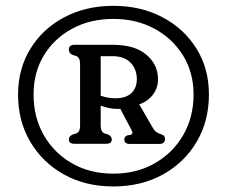

<svg xmlns="http://www.w3.org/2000/svg" viewBox="-20 -782 798 675"><path d="M378.5 -126.5Q280.5 -126.5 205 -168.5Q129.5 -210.5 86.5 -283.5Q43.5 -356.5 43.5 -449Q43.5 -540 86.8 -610.5Q130 -681 205.8 -721.2Q281.5 -761.5 378.5 -761.5Q475.5 -761.5 551.5 -721.2Q627.5 -681 671 -610.8Q714.5 -540.5 714.5 -449.5Q714.5 -356.5 671.5 -283.5Q628.5 -210.5 552.5 -168.5Q476.5 -126.5 378.5 -126.5ZM378.5 -171.5Q460.5 -171.5 524.2 -208Q588 -244.5 624.2 -307.2Q660.5 -370 660.5 -449.5Q660.5 -526.5 623.8 -586.5Q587 -646.5 523.2 -681Q459.5 -715.5 378.5 -715.5Q297 -715.5 233.8 -681.2Q170.5 -647 134.2 -587.2Q98 -527.5 98 -449.5Q98 -370 133.8 -307.2Q169.5 -244.5 232.8 -208Q296 -171.5 378.5 -171.5ZM535.5 -503.5Q535.5 -472.5 517.5 -449Q499.5 -425.5 469.5 -415L517.5 -332Q522.5 -323 529.2 -318.2Q536 -313.5 542.5 -311.5Q553 -308 556.5 -304.2Q560 -300.5 560 -294Q560 -276 540 -276H435.5Q417 -276 417 -292.5Q417 -301 427 -306L438.5 -308Q450.5 -310.5 442 -325.5L403 -399.5Q399 -399 394.5 -399Q379 -399 363.5 -402.2Q348 -405.5 334 -410.5V-340Q334 -317.5 349 -312.5L360 -309Q373 -302.5 373 -292Q373 -276.5 353.5 -276.5H242Q222 -276.5 222 -292Q222 -303 236.5 -309.5L248 -313Q261.5 -318 261.5 -340V-558Q261.5 -580 248 -585L236.5 -588.5Q222 -594 222 -607.5Q222 -624.5 242 -624.5H376.5Q453.5 -624.5 494.5 -589.8Q535.5 -555 535.5 -503.5ZM334 -584.5V-445.5Q348 -440.5 361 -438.5Q374 -436.5 386 -436.5Q422 -436.5 441.5 -454.2Q461 -472 461 -504Q461 -539 438.8 -561.8Q416.5 -584.5 376 -584.5Z"/></svg>

Font: Fraunces 9pt SuperSoft
Style: Regular
Weight: 400
Version: Version 1.000;[b76b70a41]